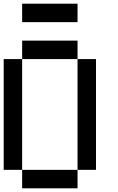

<svg xmlns="http://www.w3.org/2000/svg" viewBox="-20 -1020 640 1040"><path d="M0 -100V-700H100V-100ZM100 -100H400V0H100ZM100 -700V-800H400V-700ZM100 -900V-1000H400V-900ZM400 -100V-700H500V-100Z"/></svg>

Font: Galmuri9 Regular
Style: Regular
Weight: 400
Designer: Lee Minseo (quiple)
Version: Version 2.399;hotconv 1.1.1;makeotfexe 2.6.0 DEVELOPMENT